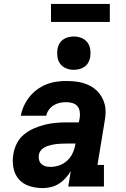

<svg xmlns="http://www.w3.org/2000/svg" viewBox="-20 -951 640 979"><path d="M197 8Q162 8 129.5 -2.5Q97 -13 76 -37Q55 -61 48.5 -95.5Q42 -130 48 -164Q52 -192 65.5 -219Q79 -246 102 -265Q125 -284 152.5 -296Q180 -308 208 -315Q236 -322 264 -324.5Q292 -327 319 -327H382L387 -353Q389 -369 386 -385Q383 -401 373 -411.5Q363 -422 347.5 -426Q332 -430 316 -430Q300 -430 284 -426.5Q268 -423 253.5 -414Q239 -405 229 -391Q219 -377 216 -361H86Q91 -387 102 -411Q113 -435 129.5 -456Q146 -477 168 -493.5Q190 -510 214.5 -520Q239 -530 265 -534Q291 -538 316 -538Q338 -538 359.5 -536Q381 -534 401 -528.5Q421 -523 439.5 -513.5Q458 -504 472.5 -490Q487 -476 497.5 -458.5Q508 -441 513.5 -420.5Q519 -400 518.5 -378.5Q518 -357 514 -335L477 -110H510V0H328L341 -79Q330 -60 314.5 -43Q299 -26 280 -14Q261 -2 239.5 3Q218 8 197 8ZM236 -100Q259 -100 281.5 -107.5Q304 -115 322 -131.5Q340 -148 350 -169.5Q360 -191 364 -214L365 -219H319Q309 -219 299 -218.5Q289 -218 279 -217.5Q269 -217 259.5 -215.5Q250 -214 239.5 -211.5Q229 -209 219.5 -205.5Q210 -202 201 -196Q192 -190 186 -181Q180 -172 178 -162Q176 -149 179 -136.5Q182 -124 190.5 -115.5Q199 -107 211 -103.5Q223 -100 236 -100ZM356 -595Q336 -595 317.5 -602.5Q299 -610 287.5 -625Q276 -640 273 -660Q270 -680 273 -701Q275 -715 282.5 -728Q290 -741 302 -749.5Q314 -758 328 -761.5Q342 -765 356 -765Q377 -765 395.5 -757.5Q414 -750 425.5 -735Q437 -720 440 -700Q443 -680 440 -659Q437 -645 430 -632Q423 -619 411 -610.5Q399 -602 384.5 -598.5Q370 -595 356 -595ZM540 -839H240V-931H540Z"/></svg>

Font: Iosevka Curly Slab XBdExObl
Style: Regular
Weight: 800
Width: 7
Italic angle: -9°
Monospace: yes
Designer: Belleve Invis
Foundry: Belleve Invis
Version: Version 11.1.0; ttfautohint (v1.8.3)